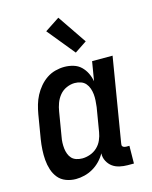

<svg xmlns="http://www.w3.org/2000/svg" viewBox="-116 -840 732 924"><g transform="rotate(-15 250.0 -378.0)"><path d="M147 8Q121 8 97.5 -1Q74 -10 59 -28.5Q44 -47 36.5 -70.5Q29 -94 27 -119Q25 -144 26.5 -170Q28 -196 32 -221L52 -341Q56 -364 62.5 -386.5Q69 -409 80 -430Q91 -451 107 -470Q123 -489 143 -502.5Q163 -516 186 -522Q209 -528 231 -528Q254 -528 276 -521.5Q298 -515 313.5 -500Q329 -485 338.5 -465.5Q348 -446 352 -424L368 -520H470L401 -103Q400 -98 400 -93.5Q400 -89 403 -86Q406 -83 410.5 -81.5Q415 -80 419 -80H436L435 8H404Q384 8 364 3.5Q344 -1 329 -12Q314 -23 304.5 -41Q295 -59 296 -80Q285 -60 268.5 -43Q252 -26 232 -14.5Q212 -3 190 2.5Q168 8 147 8ZM202 -80Q221 -80 241 -87Q261 -94 276.5 -108.5Q292 -123 300.5 -142.5Q309 -162 312 -181L332 -301Q334 -317 335 -333Q336 -349 334.5 -364Q333 -379 328 -393.5Q323 -408 313.5 -419Q304 -430 289.5 -435Q275 -440 259 -440Q239 -440 218.5 -431Q198 -422 184 -405Q170 -388 162.5 -367.5Q155 -347 152 -327L132 -207Q129 -192 128.5 -177.5Q128 -163 129.5 -149Q131 -135 136 -121.5Q141 -108 150 -98.5Q159 -89 173 -84.5Q187 -80 202 -80ZM303 -580 192 -716 265 -764 363 -620Z"/></g></svg>

Font: Iosevka Curly Semibold
Style: Italic
Weight: 600
Italic angle: -9°
Monospace: yes
Designer: Belleve Invis
Foundry: Belleve Invis
Version: Version 22.1.2; ttfautohint (v1.8.4)